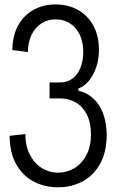

<svg xmlns="http://www.w3.org/2000/svg" viewBox="-20 -815 528 847"><path d="M22.5 -215.8 91.8 -223.6Q91.8 -170.9 111.8 -132.3Q131.8 -93.8 164.8 -73.5Q197.8 -53.2 235.8 -53.2Q273.9 -53.2 307.4 -72.8Q340.8 -92.3 361.1 -130.6Q381.3 -168.9 381.3 -221.7Q381.3 -274.4 362.8 -310.3Q344.2 -346.2 313.5 -363.5Q282.7 -380.9 245.1 -380.9H198.7V-451.2H245.1Q274.9 -451.2 298.1 -467.3Q321.3 -483.4 334.2 -514.2Q347.2 -544.9 347.2 -587.4Q347.2 -630.9 331.3 -663.1Q315.4 -695.3 287.8 -712.4Q260.3 -729.5 225.6 -729.5Q190.9 -729.5 163.1 -711.9Q135.3 -694.3 119.4 -661.9Q103.5 -629.4 103 -585.4L34.7 -594.2Q34.7 -655.8 59.3 -701.4Q84 -747.1 127.2 -771.2Q170.4 -795.4 225.6 -795.4Q279.8 -795.4 323 -771.7Q366.2 -748 391.4 -702.6Q416.5 -657.2 416.5 -595.2Q416.5 -552.7 403.8 -516.6Q391.1 -480.5 370.4 -456.5Q349.6 -432.6 325.7 -424.8V-414.6Q382.3 -401.9 415.8 -352.1Q449.2 -302.2 450.7 -220.2Q450.7 -145.5 422.1 -93.5Q393.6 -41.5 345 -15.1Q296.4 11.2 235.8 11.2Q176.3 11.2 127.7 -14.6Q79.1 -40.5 50.8 -91.8Q22.5 -143.1 22.5 -215.8Z"/></svg>

Font: Decalotype Light
Style: Regular
Weight: 300
Designer: Alfredo Marco Pradil
Foundry: Alfredo Marco Pradil
Version: Version 1.0